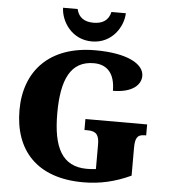

<svg xmlns="http://www.w3.org/2000/svg" viewBox="-62 -998 933 1063"><g transform="rotate(5 405.0 -466.5)"><path d="M420 -771C532 -771 592 -868 594 -943H514C503 -895 469 -875 420 -875C371 -875 337 -895 326 -943H245C247 -868 307 -771 420 -771ZM440 10C534 10 618 -10 704 -50V-202C704 -255 713 -279 756 -279H765V-340H422V-279H441C490 -279 504 -255 504 -206V-69C485 -67 469 -66 454 -66C315 -66 264 -170 264 -358C264 -546 313 -652 442 -652C517 -652 560 -604 560 -509C667 -509 715 -555 715 -605C715 -671 623 -724 444 -724C188 -724 54 -574 54 -358C54 -137 180 10 440 10Z"/></g></svg>

Font: Noto Serif Malayalam Black
Style: Regular
Weight: 900
Designer: Indian type Foundry, Jelle Bosma, Monotype Design Team
Foundry: Monotype Imaging Inc.
Version: Version 2.104